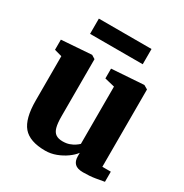

<svg xmlns="http://www.w3.org/2000/svg" viewBox="-175 -894 999 1042"><g transform="rotate(30 324.0 -373.0)"><path d="M489 10Q452.5 10 436.8 -5.8Q421 -21.5 421 -51V-73Q406 -52.5 379.2 -33.2Q352.5 -14 319.5 -1.5Q286.5 11 252 11Q154.5 11 113.2 -37.5Q72 -86 72 -199.5V-477L25 -490V-553.5L212.5 -567H213.5L236 -553V-195.5Q236 -152 242.8 -127Q249.5 -102 265.5 -91Q281.5 -80 308.5 -80Q332.5 -80 350.5 -86.5Q368.5 -93 381.5 -101.8Q394.5 -110.5 402 -118V-477L339.5 -492V-553.5L538 -567H541L565 -553V-68.5H618V-5Q599.5 -1.5 565.8 4.2Q532 10 489 10ZM476.5 -755.5V-660H146.5V-755.5Z"/></g></svg>

Font: Merriweather 20pt Black
Style: Regular
Weight: 900
Version: Version 2.100